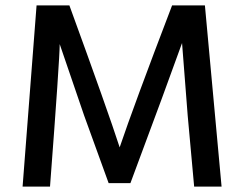

<svg xmlns="http://www.w3.org/2000/svg" viewBox="-20 -694 908 714"><path d="M166 0H64L116 -674H238Q381 -282 425 -146Q477 -300 620 -674H742L804 0H702L678 -264L657 -534Q602 -380 465 -13H384L293 -264L202 -530Q202 -475 166 0Z"/></svg>

Font: Hind Colombo Medium
Style: Regular
Weight: 500
Designer: Jyotish Sonowal, Aditi Pimprikar
Foundry: Indian Type Foundry
Version: Version 1.000;PS 1.0;hotconv 1.0.86;makeotf.lib2.5.63406; tt